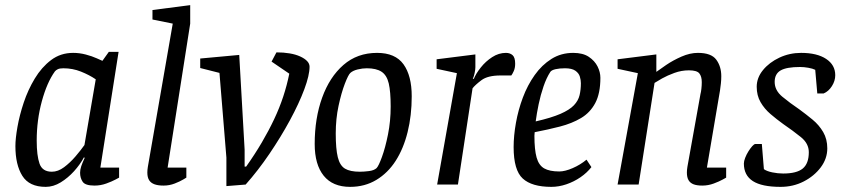

<svg xmlns="http://www.w3.org/2000/svg" viewBox="-20 -719 3302 748"><path d="M307 -106Q292 -78 268.5 -52Q245 -26 216.5 -8.5Q188 9 158 9Q94 9 67 -34Q40 -77 40 -150Q40 -179 48 -224.5Q56 -270 72.5 -319.5Q89 -369 115.5 -413Q142 -457 179 -485Q216 -513 265 -513Q290 -513 314.5 -506.5Q339 -500 356.5 -492Q374 -484 379 -482L404 -517H442L371 -66H444V-27Q444 -27 430 -19.5Q416 -12 394 -4Q372 4 348 4Q312 4 302 -11Q292 -26 292 -46Q292 -58 296.5 -71.5Q301 -85 310 -104ZM353 -410Q328 -427 295.5 -440Q263 -453 227 -453Q213 -453 205.5 -449.5Q198 -446 194 -441Q163 -398 143 -324.5Q123 -251 123 -171Q123 -113 134 -81.5Q145 -50 182 -50Q206 -50 229.5 -67.5Q253 -85 274 -109.5Q295 -134 309 -154Z M653 -627 574 -643V-680L721 -699V-627L633 -66H706V-27Q706 -27 693.5 -19.5Q681 -12 660.5 -4Q640 4 617 4Q596 4 582 -1Q568 -6 561 -17Q554 -28 554 -47Q554 -52 554.5 -57.5Q555 -63 556 -69Z M862 6V-105L835 -435L760 -454V-491L912 -505L933 -136V-70H939Q973 -118 1000 -164Q1027 -210 1048 -254.5Q1069 -299 1083.5 -343Q1098 -387 1107 -432L1038 -479L1057 -515Q1085 -515 1108.5 -511Q1132 -507 1149.5 -499Q1167 -491 1176.5 -481Q1186 -471 1186 -459Q1186 -426 1165.5 -371Q1145 -316 1109.5 -250.5Q1074 -185 1029.5 -119.5Q985 -54 937 0Z M1344 9Q1276 9 1241 -34.5Q1206 -78 1206 -158Q1206 -258 1235 -338.5Q1264 -419 1318 -466Q1372 -513 1449 -513Q1520 -513 1552 -468.5Q1584 -424 1584 -344Q1584 -269 1568 -204.5Q1552 -140 1521.5 -92.5Q1491 -45 1446 -18Q1401 9 1344 9ZM1382 -50Q1398 -50 1417.5 -52.5Q1437 -55 1447 -64Q1455 -72 1468 -107.5Q1481 -143 1491.5 -195Q1502 -247 1502 -304Q1502 -362 1494.5 -394Q1487 -426 1466.5 -439.5Q1446 -453 1409 -453Q1392 -453 1373.5 -448.5Q1355 -444 1345 -435Q1337 -428 1323.5 -393Q1310 -358 1299 -307Q1288 -256 1288 -199Q1288 -139 1296 -106.5Q1304 -74 1324 -62Q1344 -50 1382 -50Z M1760 -434 1681 -451V-488L1832 -507V-457Q1832 -448 1829 -434Q1826 -420 1822 -412H1826Q1834 -432 1853 -456Q1872 -480 1897.5 -496.5Q1923 -513 1951 -513Q1967 -513 1977 -504Q1987 -495 1987 -471Q1987 -454 1981.5 -442Q1976 -430 1972 -425H1930Q1880 -425 1855.5 -406.5Q1831 -388 1821 -375L1764 0H1683Z M2128 9Q2052 9 2016.5 -23.5Q1981 -56 1981 -146Q1981 -190 1990 -240.5Q1999 -291 2017 -339Q2035 -387 2063 -426.5Q2091 -466 2128.5 -489.5Q2166 -513 2213 -513Q2251 -513 2274 -497.5Q2297 -482 2308 -460Q2319 -438 2319 -416Q2319 -355 2299 -317.5Q2279 -280 2243.5 -259Q2208 -238 2161.5 -226Q2115 -214 2063 -204L2062 -190Q2062 -136 2070.5 -105.5Q2079 -75 2100 -63Q2121 -51 2159 -51Q2181 -51 2211 -64Q2241 -77 2265 -97L2284 -68Q2267 -46 2241.5 -28.5Q2216 -11 2186.5 -1Q2157 9 2128 9ZM2067 -246Q2128 -260 2163.5 -275.5Q2199 -291 2216 -309Q2233 -327 2238 -348.5Q2243 -370 2243 -395Q2243 -407 2239 -420.5Q2235 -434 2221.5 -443.5Q2208 -453 2181 -453Q2160 -453 2144.5 -449.5Q2129 -446 2124 -439Q2109 -416 2097.5 -382.5Q2086 -349 2078.5 -313Q2071 -277 2067 -246Z M2465 -434 2386 -451V-488L2537 -507V-439Q2549 -448 2575.5 -466Q2602 -484 2635 -498.5Q2668 -513 2699 -513Q2751 -513 2770.5 -486.5Q2790 -460 2790 -422Q2790 -408 2788.5 -394Q2787 -380 2785 -366.5Q2783 -353 2781 -343L2734 -66H2809V-27Q2809 -27 2795.5 -19.5Q2782 -12 2760.5 -4Q2739 4 2716 4Q2695 4 2682 -1Q2669 -6 2662.5 -17Q2656 -28 2656 -47Q2656 -52 2656.5 -57.5Q2657 -63 2658 -69L2709 -353Q2711 -360 2712.5 -373Q2714 -386 2714 -399Q2714 -421 2704.5 -433Q2695 -445 2664 -445Q2635 -445 2607.5 -435Q2580 -425 2559.5 -413.5Q2539 -402 2530 -396L2468 0H2386Z M3021 9Q2948 9 2913 -13.5Q2878 -36 2878 -82Q2878 -91 2883 -104Q2888 -117 2895.5 -129Q2903 -141 2910.5 -149.5Q2918 -158 2923 -158H2948L2956 -60Q2967 -52 2988.5 -47.5Q3010 -43 3031 -43Q3084 -43 3107.5 -62.5Q3131 -82 3131 -126Q3131 -160 3100 -185Q3069 -210 3031 -236Q3006 -254 2982 -274.5Q2958 -295 2943 -321Q2928 -347 2928 -381Q2928 -416 2952.5 -446Q2977 -476 3016.5 -494.5Q3056 -513 3101 -513Q3163 -513 3198.5 -489.5Q3234 -466 3234 -426Q3234 -404 3221 -383.5Q3208 -363 3189 -355H3164L3156 -447Q3146 -452 3129 -455Q3112 -458 3097 -458Q3044 -458 3021 -444.5Q2998 -431 2998 -400Q2998 -367 3027.5 -342.5Q3057 -318 3094 -293Q3120 -274 3145.5 -253Q3171 -232 3187 -204.5Q3203 -177 3203 -141Q3203 -101 3177.5 -67Q3152 -33 3111 -12Q3070 9 3021 9Z"/></svg>

Font: Faustina VF Beta
Style: Italic
Weight: 400
Italic angle: -8°
Designer: Alfonso Garcia
Foundry: Omnibus-Type
Version: Version 1.006